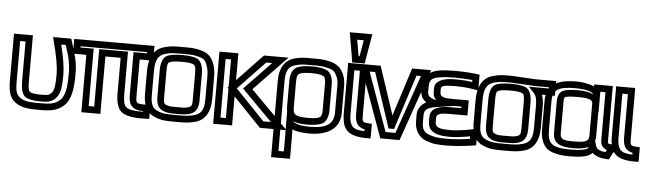

<svg xmlns="http://www.w3.org/2000/svg" viewBox="-55 -959 4798 1416"><g transform="rotate(5 2344.0 -251.0)"><path d="M255 35C335 35 384 28 431 -14C486 -62 495 -152 495 -252C495 -293 491 -332 483 -364C476 -397 464 -439 446 -492L441 -509H423H339H306L314 -478C342 -372 356 -294 356 -239C356 -171 354 -121 331 -98C312 -79 304 -78 257 -78C205 -78 180 -83 171 -92C161 -100 157 -121 157 -165V-484V-509H132H42H17V-484V-166C17 -93 26 -35 75 -1C123 33 177 35 255 35ZM255 -15C178 -15 140 -16 103 -42C72 -64 67 -97 67 -166V-459H107V-165C107 -115 116 -74 136 -55C156 -37 200 -28 257 -28C307 -28 335 -32 366 -62C404 -100 406 -170 406 -239C406 -292 394 -366 371 -459H404C419 -416 429 -381 435 -354C441 -324 445 -291 445 -252C445 -155 438 -87 398 -51C362 -20 331 -15 255 -15Z M957 -131V-400H1032H1057V-425V-484V-509H1032H488H463V-484V-425V-400H488H562V0V25H587H678H703V0V-400H816V-137C816 -74 830 -24 859 -1C886 21 938 32 1004 32C1011 32 1033 31 1040 31H1065V6V-47V-72H1040H1033C961 -72 957 -74 957 -131ZM907 -131C907 -49 944 -25 1015 -22V-18C1010 -18 1006 -18 1004 -18C943 -18 908 -25 890 -40C874 -53 866 -81 866 -137V-425V-450H841H678H653V-425V-25H612V-425V-450H587H514V-459H1007V-450H932H907V-425V-131Z M1515 -321C1515 -355 1510 -386 1502 -410C1485 -457 1461 -489 1409 -504C1358 -520 1329 -519 1267 -519C1204 -519 1175 -520 1124 -504C1049 -482 1018 -410 1018 -321V-153C1018 -78 1039 -17 1096 9C1151 35 1190 35 1267 35C1328 35 1359 35 1409 21C1482 0 1515 -66 1515 -153V-321ZM1465 -321V-153C1465 -77 1447 -42 1395 -27C1352 -15 1328 -15 1267 -15C1190 -15 1162 -15 1116 -36C1079 -53 1069 -86 1069 -153V-321C1069 -400 1086 -441 1139 -457C1182 -469 1203 -469 1267 -469C1330 -469 1351 -469 1394 -457C1431 -446 1441 -433 1454 -394C1461 -374 1465 -351 1465 -321ZM1373 -140C1373 -103 1370 -91 1354 -84C1329 -73 1315 -74 1267 -74C1218 -74 1204 -73 1179 -84C1163 -91 1161 -103 1161 -140V-336C1161 -377 1165 -392 1175 -397C1189 -406 1217 -410 1267 -410C1316 -410 1344 -406 1358 -397C1368 -392 1373 -377 1373 -336V-140ZM1423 -140V-336C1423 -385 1409 -425 1383 -441C1361 -454 1320 -460 1267 -460C1213 -460 1172 -454 1150 -441C1124 -425 1111 -385 1111 -336V-140C1111 -97 1120 -56 1158 -39C1194 -23 1220 -24 1267 -24C1313 -24 1339 -23 1375 -39C1413 -56 1423 -97 1423 -140Z M1961 -25H1905L1689 -250L1889 -459H1933L1752 -271L1735 -254L1752 -236L1961 -25ZM1678 0V-190L1876 17L1884 25H1895H2021H2080L2038 -18L1804 -254L2009 -467L2050 -509H1992H1879H1868L1860 -501L1678 -310V-484V-509H1653H1563H1538V-484V0V25H1563H1653H1678V0ZM1628 -25H1588V-459H1628V-258L1620 -250L1628 -242V-25Z M2124 15C2126 16 2128 17 2130 18C2158 29 2200 35 2251 35C2392 35 2476 -26 2476 -137V-336C2476 -368 2470 -398 2460 -421C2440 -467 2412 -493 2359 -507C2308 -520 2284 -519 2226 -519C2167 -519 2143 -520 2093 -507C2020 -487 1985 -423 1985 -336V208V233H2010H2100H2125V208V71C2125 61 2124 38 2124 15ZM2334 -149C2334 -112 2329 -99 2317 -92C2302 -83 2274 -79 2227 -79C2181 -79 2154 -84 2138 -94C2125 -102 2120 -116 2120 -149V-339C2120 -375 2125 -389 2137 -396C2152 -405 2180 -410 2228 -410C2275 -410 2302 -405 2317 -396C2328 -389 2334 -375 2334 -339V-149ZM2384 -149V-339C2384 -384 2370 -423 2343 -439C2320 -453 2279 -460 2228 -460C2176 -460 2135 -453 2111 -439C2084 -423 2070 -384 2070 -339V-149C2070 -136 2071 -124 2074 -112V-44C2074 -23 2075 50 2075 71V183H2035V-336C2035 -410 2053 -444 2106 -458C2149 -470 2166 -469 2226 -469C2285 -469 2303 -469 2347 -458C2387 -448 2398 -437 2414 -401C2422 -383 2426 -363 2426 -336V-137C2426 -52 2376 -15 2251 -15C2204 -15 2172 -19 2150 -29C2132 -36 2126 -40 2124 -45C2149 -34 2184 -29 2227 -29C2278 -29 2319 -36 2342 -49C2369 -64 2384 -103 2384 -149Z M2632 -136V-484V-509H2607H2516H2490L2491 -484V-141C2491 -107 2495 -76 2502 -53C2527 19 2598 32 2679 32H2704V7V-53V-76L2680 -78C2634 -81 2632 -85 2632 -136ZM2582 -136C2582 -75 2603 -42 2654 -31V-18C2594 -20 2563 -30 2550 -70C2543 -88 2541 -110 2541 -141V-459H2582V-136ZM2616 -536 2645 -706 2650 -735H2621H2513H2483L2488 -706L2517 -536L2520 -515H2542H2592H2613L2616 -536ZM2570 -565H2563L2542 -685H2591L2570 -565Z M3070 -509H2983H2964L2959 -492L2850 -151L2737 -492L2732 -509H2714H2618H2583L2595 -476L2769 8L2775 25H2793H2901H2918L2924 8L3093 -476L3105 -509H3070ZM3034 -459 2883 -25H2810L2654 -459H2695L2824 -70L2829 -53H2848H2853H2871L2876 -70L3001 -459H3034Z M3172 -131V-162C3172 -196 3214 -199 3271 -199H3376H3401V-224V-286V-311H3376H3288C3230 -311 3188 -314 3188 -350V-380C3188 -398 3208 -407 3283 -407H3299C3345 -407 3389 -403 3434 -395L3464 -390V-420V-485V-507L3441 -510C3391 -516 3338 -519 3284 -519C3235 -519 3195 -517 3167 -512C3101 -501 3047 -467 3047 -385V-346C3047 -312 3065 -287 3090 -269C3050 -248 3027 -215 3027 -174V-124C3027 -55 3062 -5 3115 14C3167 33 3203 35 3270 35C3322 35 3387 29 3462 18L3484 14V-7V-78V-109L3453 -102C3383 -88 3329 -81 3290 -81C3220 -81 3172 -84 3172 -131ZM3162 -292C3125 -298 3097 -315 3097 -346V-385C3097 -440 3119 -453 3175 -462H3176C3201 -467 3236 -469 3284 -469C3328 -469 3371 -467 3414 -463V-449C3376 -454 3337 -457 3299 -457H3283C3197 -457 3138 -431 3138 -380V-350C3138 -323 3147 -305 3162 -292ZM3122 -131C3122 -37 3219 -31 3290 -31C3326 -31 3375 -37 3434 -48V-29C3369 -19 3315 -15 3270 -15C3205 -15 3177 -17 3132 -33C3094 -47 3078 -70 3078 -124V-174C3078 -212 3100 -231 3166 -241L3290 -260V-261H3351V-249H3271C3212 -249 3122 -243 3122 -162V-131Z M3700 -519C3637 -519 3608 -520 3557 -504C3482 -482 3451 -410 3451 -321V-153C3451 -78 3472 -17 3529 9C3584 35 3623 35 3700 35C3761 35 3792 35 3842 21C3915 0 3948 -66 3948 -153V-319C3948 -349 3943 -377 3935 -400H4006H4031V-425V-484V-509H4006H3879C3863 -509 3718 -519 3700 -519ZM3700 -469C3716 -469 3861 -459 3879 -459H3981V-450H3892H3834L3873 -408C3890 -390 3898 -364 3898 -319V-153C3898 -77 3880 -42 3828 -27C3785 -15 3761 -15 3700 -15C3623 -15 3595 -15 3549 -36C3512 -53 3502 -86 3502 -153V-321C3502 -400 3519 -441 3572 -457C3615 -469 3636 -469 3700 -469ZM3806 -140C3806 -103 3803 -91 3787 -84C3762 -73 3748 -74 3700 -74C3651 -74 3637 -73 3612 -84C3596 -91 3594 -103 3594 -140V-336C3594 -377 3598 -392 3608 -397C3622 -406 3650 -410 3700 -410C3749 -410 3777 -406 3791 -397C3801 -392 3806 -377 3806 -336V-140ZM3856 -140V-336C3856 -385 3842 -425 3816 -441C3794 -454 3753 -460 3700 -460C3646 -460 3605 -454 3583 -441C3557 -425 3544 -385 3544 -336V-140C3544 -97 3553 -56 3591 -39C3627 -23 3653 -24 3700 -24C3746 -24 3772 -23 3808 -39C3846 -56 3856 -97 3856 -140Z M4450 -103V-484V-509H4425H4337H4312V-494C4271 -513 4216 -519 4180 -519C4053 -519 3958 -486 3958 -357V-144C3958 -81 3977 -30 4011 -3C4044 22 4102 35 4175 35C4219 35 4256 32 4280 27C4313 20 4331 10 4344 -5C4368 17 4406 30 4452 32L4468 33L4475 19L4508 -42L4527 -77L4488 -79C4451 -81 4450 -82 4450 -103ZM4194 -77C4123 -77 4098 -83 4098 -127V-366C4098 -388 4100 -392 4108 -397C4120 -403 4150 -406 4202 -406C4284 -406 4310 -394 4310 -366V-127C4310 -82 4270 -77 4194 -77ZM4355 -96C4358 -105 4360 -115 4360 -127V-307H4362V-432V-459H4400V-103C4400 -65 4420 -45 4448 -35L4439 -19C4393 -23 4373 -35 4366 -58L4355 -96ZM4194 -27C4236 -27 4281 -30 4313 -47C4304 -29 4299 -28 4270 -22C4248 -17 4218 -15 4175 -15C4107 -15 4066 -24 4042 -43C4019 -60 4009 -90 4009 -144V-357C4009 -451 4061 -469 4180 -469C4232 -469 4298 -461 4310 -436C4282 -449 4245 -456 4202 -456C4147 -456 4106 -451 4086 -441C4062 -430 4048 -399 4048 -366V-127C4048 -42 4118 -27 4194 -27Z M4616 -136V-484V-509H4591H4500H4474L4475 -484V-141C4475 -107 4479 -76 4486 -53C4511 19 4582 32 4663 32H4688V7V-53V-76L4664 -78C4618 -81 4616 -85 4616 -136ZM4566 -136C4566 -75 4587 -42 4638 -31V-18C4578 -20 4547 -30 4534 -70C4527 -88 4525 -110 4525 -141V-459H4566V-136Z"/></g></svg>

Font: Gamestation DisplayOutline
Style: Regular
Weight: 400
Designer: Jonas Hecksher
Foundry: Jonas Hecksher, Playtypeª, e-types AS
Version: Version 1.003